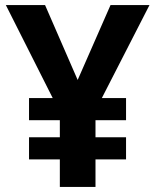

<svg xmlns="http://www.w3.org/2000/svg" viewBox="-20 -734 612 754"><path d="M285 -420 414 -714H567L380 -349H475V-262H355V-195H475V-108H355V0H215V-108H94V-195H215V-262H94V-349H187L3 -714H157Z"/></svg>

Font: Noto Sans Bengali
Style: Bold
Weight: 700
Designer: Jelle Bosma - Monotype Design Team
Foundry: Monotype Imaging Inc.
Version: Version 2.003; ttfautohint (v1.8.4.7-5d5b)